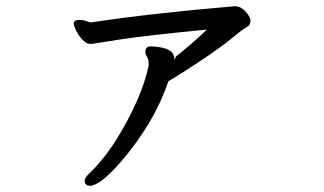

<svg xmlns="http://www.w3.org/2000/svg" viewBox="-20 -536 1040 617"><path d="M269 61Q252 61 252 43Q252 37 265 23Q312 -21 355 -89Q436 -221 458 -326Q458 -345 452.5 -353.5Q447 -362 447 -368Q447 -387 464 -387Q471 -387 489 -385Q540 -378 540 -348Q540 -345 541 -345Q542 -345 545 -354Q597 -395 645 -441Q450 -422 368 -409.5Q286 -397 282 -396Q278 -395 269 -395Q258 -395 245.5 -408Q233 -421 225 -437Q217 -453 217 -460Q217 -472 236 -472Q250 -472 263 -466L272 -464Q472 -494 734 -516Q754 -516 769.5 -498.5Q785 -481 785 -469Q785 -455 773 -449Q761 -443 726 -414Q691 -385 627.5 -342.5Q564 -300 521 -275Q476 -140 365 -12Q300 61 269 61Z"/></svg>

Font: ToneOZ-Pinyin-WenKai-Medium
Style: Medium
Weight: 700
Designer: Fontworks Inc.
Foundry: ToneOZ
Version: Version 0.240331